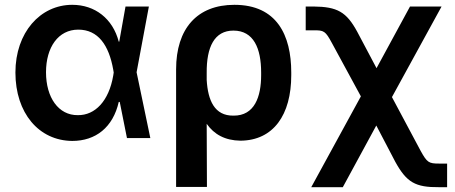

<svg xmlns="http://www.w3.org/2000/svg" viewBox="-20 -573 1889 797"><path d="M280 12C377 12 449 -44 473 -150H477L507 0H604L547 -273L598 -546H501L475 -400H473C448 -496 374 -553 280 -553C147 -553 44 -438 44 -272C44 -104 141 11 280 12ZM171 -273C171 -377 222 -450 305 -450C387 -450 432 -386 450 -284L452 -272L450 -259C432 -154 375 -94 303 -95C223 -94 171 -168 171 -273Z M711 -285V203H839L838 -59C869 -15 914 10 978 11C1115 10 1189 -96 1189 -261V-272C1189 -427 1129 -553 953 -553C798 -553 711 -454 711 -285ZM838 -241V-270C837 -378 870 -446 949 -446C1033 -446 1064 -372 1064 -272V-261C1064 -172 1037 -92 949 -93C870 -92 843 -157 838 -241Z M1272 204H1403L1542 -52L1621 99C1668 184 1704 205 1803 204H1836V106H1803C1760 106 1753 102 1726 53L1607 -170L1813 -546H1682L1543 -290L1463 -441C1418 -524 1380 -545 1281 -546H1249V-447H1281C1325 -448 1331 -444 1358 -394L1478 -173Z"/></svg>

Font: Wafeq Semi Bold
Style: Regular
Weight: 600
Designer: Rasmus Andersson & Azza Alameddine
Foundry: Google & TypeTogether
Version: Version 3.000;January 28, 2025;FontCreator 15.0.0.3014 64-bi